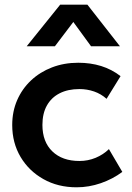

<svg xmlns="http://www.w3.org/2000/svg" viewBox="-20 -782 562 817"><path d="M306 15Q226.5 15 164.8 -19.8Q103 -54.5 67.5 -114.2Q32 -174 32 -250Q32 -307.5 53 -355.8Q74 -404 112 -439.8Q150 -475.5 201.2 -495.2Q252.5 -515 313 -515Q365.5 -515 410.5 -501Q455.5 -487 493 -458L433.5 -361.5Q410 -382.5 380.2 -392.8Q350.5 -403 318 -403Q269 -403 233.8 -385Q198.5 -367 179.5 -333Q160.5 -299 160.5 -250.5Q160.5 -178.5 202.8 -137.8Q245 -97 318 -97Q354.5 -97 387 -110.5Q419.5 -124 443.5 -147.5L500.5 -50.5Q459.5 -20 409 -2.5Q358.5 15 306 15ZM93.5 -585 236 -762H352L490.5 -585H367.5L292 -688.5L213.5 -585Z"/></svg>

Font: Geologica EX Med
Style: Regular
Weight: 500
Designer: Sindre Bremnes, Frode Helland
Foundry: Monokrom Skriftforlag AS
Version: Version 1.010;gftools[0.9.28]